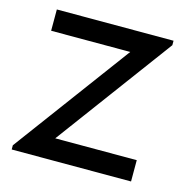

<svg xmlns="http://www.w3.org/2000/svg" viewBox="-88 -648 729 735"><g transform="rotate(15 276.5 -281.0)"><path d="M493.8 -84.4H170.8L511.5 -544.8V-562.5H49V-478.1H362.5L20.8 -16.7V0H493.8Z"/></g></svg>

Font: Manrope3 Medium
Style: Regular
Weight: 500
Width: 4
Designer: Mikhail Sharanda
Foundry: Mikhail Sharanda
Version: Version 3.000;PS 003.000;hotconv 1.0.88;makeotf.lib2.5.64775